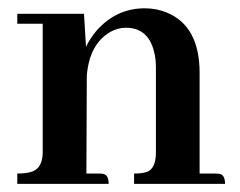

<svg xmlns="http://www.w3.org/2000/svg" viewBox="-20 -452 591 472"><path d="M222.7 -25.4H192.4L193.4 -266.6Q200.2 -344.7 252 -374Q270.5 -383.8 289.1 -383.8Q343.8 -383.8 358.4 -326.2Q363.3 -308.6 363.3 -287.1V-78.1Q363.3 -37.1 340.8 -29.3Q330.1 -25.4 309.6 -25.4V0H533.2Q533.2 -21.5 520.5 -24.4Q514.6 -25.4 508.8 -25.4H470.7V-272.5Q470.7 -387.7 390.6 -420.9Q365.2 -431.6 335.9 -431.6Q265.6 -431.6 216.8 -376Q201.2 -357.4 191.4 -336.9L186.5 -418H22.5V-393.6H85V-78.1Q85 -35.2 52.7 -28.3Q40 -25.4 22.5 -25.4V0H247.1Q247.1 -21.5 234.4 -24.4Q228.5 -25.4 222.7 -25.4Z"/></svg>

Font: Abhaya Libre
Style: Bold
Weight: 700
Designer: Pushpananda Ekanayake, Sol Matas, Pathum Egodawatta
Foundry: Mooniak
Version: Version 1.050 ; ttfautohint (v1.6)